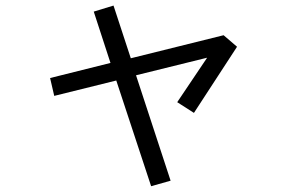

<svg xmlns="http://www.w3.org/2000/svg" viewBox="-20 -636 1040 683"><path d="M313.5 -594.7Q331.1 -599.6 383.8 -616.2Q399.4 -569.3 445.3 -428.7Q527.3 -449.2 775.4 -510.7Q787.1 -501 823.2 -469.7Q785.2 -411.1 669.9 -234.4Q655.3 -244.1 610.4 -272.5Q636.7 -312.5 716.8 -430.7Q653.3 -415 463.9 -368.2Q495.1 -274.4 586.9 6.8Q569.3 11.7 517.6 26.4Q486.3 -67.4 393.6 -349.6Q338.9 -335.9 172.9 -294.9Q168.9 -310.5 158.2 -358.4Q211.9 -372.1 373 -412.1Q358.4 -458 313.5 -594.7Z"/></svg>

Font: Gothic A1
Style: Regular
Weight: 400
Designer: HanYang I&C Co.,Ltd.
Version: Version 2.50